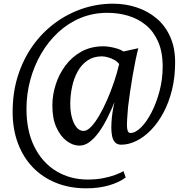

<svg xmlns="http://www.w3.org/2000/svg" viewBox="-20 -771 1002 1041"><path d="M48.5 -164Q48.5 -270 77.2 -360.2Q106 -450.5 157.2 -522.5Q208.5 -594.5 277.2 -645.5Q346 -696.5 426.5 -723.8Q507 -751 593.5 -751Q659.5 -751 720 -731.2Q780.5 -711.5 827.8 -672.2Q875 -633 902.2 -573Q929.5 -513 929.5 -433Q929.5 -352.5 912.5 -283.5Q895.5 -214.5 866 -159.8Q836.5 -105 798.8 -66.2Q761 -27.5 719.5 -7Q678 13.5 637.5 13.5Q615.5 13.5 603.8 0.8Q592 -12 587.8 -33.2Q583.5 -54.5 583.5 -80.5Q583.5 -92.5 584.8 -113.5Q586 -134.5 590 -161.2Q594 -188 601 -217.5Q583 -173.5 562 -131.2Q541 -89 516.8 -55.2Q492.5 -21.5 466 -1.5Q439.5 18.5 410 18.5Q375.5 18.5 341.8 -6.5Q308 -31.5 285.8 -80.2Q263.5 -129 264 -200Q264 -255.5 281.8 -311.8Q299.5 -368 334.5 -415.2Q369.5 -462.5 421.2 -491.2Q473 -520 541 -520Q555.5 -520 575.5 -516.8Q595.5 -513.5 615.2 -507.5Q635 -501.5 649.5 -492L730 -509.5Q722.5 -481.5 714.5 -442.5Q706.5 -403.5 699 -359.8Q691.5 -316 685.2 -272.8Q679 -229.5 674.5 -193Q671 -156 669.5 -128Q668 -100 668.5 -84.5Q669 -70 673.2 -60Q677.5 -50 687 -50Q714.5 -50 745 -80.5Q775.5 -111 802 -162.5Q828.5 -214 845.2 -278Q862 -342 862 -409Q862 -489 837.5 -544.8Q813 -600.5 771 -635Q729 -669.5 675.2 -685.5Q621.5 -701.5 562.5 -701.5Q484 -701.5 416.5 -673.5Q349 -645.5 295 -595.2Q241 -545 202.8 -479Q164.5 -413 144 -336.8Q123.5 -260.5 123.5 -181Q123.5 -61 166.5 25Q209.5 111 285 156.8Q360.5 202.5 456.5 202.5Q500.5 202.5 538.2 195.2Q576 188 604.2 177.5Q632.5 167 649.5 157L661.5 191Q627 217.5 571.8 233.8Q516.5 250 447.5 250Q357 250 283.5 220.2Q210 190.5 157.5 135.8Q105 81 76.8 4.8Q48.5 -71.5 48.5 -164ZM361 -207.5Q361 -166.5 370 -133.2Q379 -100 395.2 -80.5Q411.5 -61 433.5 -61Q452 -61 473.8 -83.5Q495.5 -106 517.8 -144Q540 -182 560.8 -229.5Q581.5 -277 598.5 -327.2Q615.5 -377.5 626 -423.5Q617 -436.5 600.5 -445.8Q584 -455 565.5 -460.2Q547 -465.5 532.5 -465.5Q487 -465.5 454.2 -443Q421.5 -420.5 401 -383.2Q380.5 -346 370.8 -300.2Q361 -254.5 361 -207.5Z"/></svg>

Font: Merriweather 36pt Medium
Style: Italic
Weight: 500
Italic angle: -7.8°
Version: Version 2.101